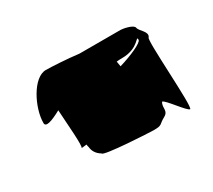

<svg xmlns="http://www.w3.org/2000/svg" viewBox="-74 -884 643 579"><g transform="rotate(-30 247.5 -594.0)"><path d="M42 -619C42 -603 67 -612 100 -630C103 -576 110 -501 104 -496C107 -496 112 -497 122 -498C122 -495 123 -492 124 -488C125 -476 131 -462 148 -452C148 -442 308 -434 320 -434C350 -434 343 -440 365 -452C388 -464 373 -478 384 -496C394 -496 436 -434 446 -434C457 -434 436 -684 446 -684C457 -700 430 -715 428 -728C426 -740 391 -746 384 -746H241C201 -751 146 -754 128 -754C84 -754 42 -672 42 -619ZM102 -496C101 -496 103 -496 104 -496ZM326 -669C334 -670 341 -670 345 -670C406 -670 416 -713 416 -693C416 -683 370 -663 329 -651C328 -658 327 -664 326 -669ZM338 -577Z"/></g></svg>

Font: bitstorm
Style: exext
Weight: 400
Version: Version 0.2